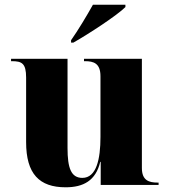

<svg xmlns="http://www.w3.org/2000/svg" viewBox="-20 -786 720 816"><path d="M282 -615V-605H292C359 -643 478 -721 513 -756V-766H375C350 -721 311 -656 282 -615ZM259 10C334 10 387 -18 406 -98H408V0H654V-10H650C613 -10 583 -19 583 -72V-536H337V-526H341C378 -526 407 -517 407 -462V-204C407 -110 390 -30 330 -30C282 -30 267 -72 267 -157V-536H27V-526H30C73 -526 91 -517 91 -456V-182C91 -47 147 10 259 10Z"/></svg>

Font: Noto Serif Display ExtraBold
Style: Regular
Weight: 800
Designer: Monotype Design Team
Foundry: Monotype Imaging Inc.
Version: Version 2.009